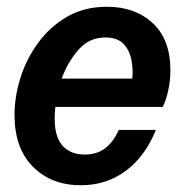

<svg xmlns="http://www.w3.org/2000/svg" viewBox="-20 -539 542 569"><path d="M220 10Q132 10 77.5 -45Q23 -100 23 -198Q23 -252 40.5 -308Q58 -364 93 -412Q128 -460 179 -489.5Q230 -519 297 -519Q380 -519 432.5 -470.5Q485 -422 485 -331Q485 -300 478.5 -270.5Q472 -241 462 -222H144Q142 -204 142 -188Q142 -133 165.5 -107Q189 -81 231 -81Q267 -81 291.5 -99.5Q316 -118 332 -154H442Q410 -75 352.5 -32.5Q295 10 220 10ZM292 -428Q244 -428 212 -391Q180 -354 163 -306H372Q375 -335 369 -363.5Q363 -392 345 -410Q327 -428 292 -428Z"/></svg>

Font: Instrument Sans SemiCondensed SemiBold Italic
Style: Regular
Weight: 600
Width: 4
Italic angle: -13°
Designer: Rodrigo Fuenzalida
Foundry: fragTYPE
Version: Version 1.000; ttfautohint (v1.8.4.7-5d5b);gftools[0.9.28]